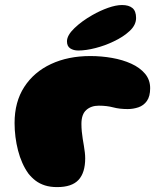

<svg xmlns="http://www.w3.org/2000/svg" viewBox="-20 -723 642 764"><path d="M207.5 21.5Q180 21.5 158.8 14.8Q137.5 8 121.5 -4.2Q105.5 -16.5 92.5 -33Q79 -52 68.8 -75Q58.5 -98 51.8 -124.2Q45 -150.5 41.5 -178.2Q38 -206 38 -233.5Q38 -317.5 76.5 -377Q115 -436.5 183 -468.2Q251 -500 339.5 -500Q383.5 -500 426 -492.5Q468.5 -485 502.5 -469.5Q536.5 -454 557 -429.8Q577.5 -405.5 577.5 -372Q577.5 -339.5 564.5 -321.2Q551.5 -303 530.8 -296Q510 -289 488 -289Q455.5 -289 430.2 -295.8Q405 -302.5 373 -302.5Q342.5 -302.5 323.2 -285.2Q304 -268 304 -230Q304 -214.5 305.5 -199.5Q307 -184.5 309.2 -170.5Q311.5 -156.5 313.8 -143Q316 -129.5 317.5 -117Q319 -104.5 319 -93Q319 -36 292.5 -7.2Q266 21.5 207.5 21.5ZM291.5 -522Q272.5 -522 259.5 -530.5Q246.5 -539 246.5 -558.5Q246.5 -582.5 276.2 -611Q306 -639.5 347.5 -663Q378 -680.5 409.8 -691.8Q441.5 -703 465.5 -703Q492.5 -703 507 -691Q521.5 -679 521.5 -651.5Q521.5 -623.5 496 -599.8Q470.5 -576 432 -558Q398 -541.5 360 -531.8Q322 -522 291.5 -522Z"/></svg>

Font: Gluten Thin ExtraBold
Style: Regular
Weight: 800
Version: Version 1.300